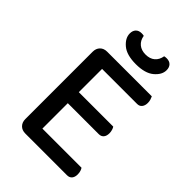

<svg xmlns="http://www.w3.org/2000/svg" viewBox="-234 -907 1010 1010"><g transform="rotate(45 271.5 -402.0)"><path d="M94 -381H193V-8Q188 -6 175 -2.5Q162 1 148 1Q123 1 108.5 -14Q94 -29 94 -53ZM193 -231H94V-554Q94 -578 108.5 -593Q123 -608 148 -608Q162 -608 175 -605Q188 -602 193 -599ZM148 -270V-352H449Q453 -347 456.5 -336Q460 -325 460 -313Q460 -293 450.5 -281.5Q441 -270 423 -270ZM148 1V-81H484Q488 -76 491.5 -65.5Q495 -55 495 -42Q495 -22 485.5 -10.5Q476 1 458 1ZM148 -525V-608H480Q483 -602 486.5 -591.5Q490 -581 490 -569Q490 -549 480.5 -537Q471 -525 454 -525ZM301 -740Q333 -740 352.5 -756.5Q372 -773 377 -803Q381 -804 385.5 -804.5Q390 -805 394 -805Q415 -805 426.5 -793Q438 -781 438 -760Q438 -726 403.5 -697Q369 -668 301 -668Q232 -668 198 -697Q164 -726 164 -760Q164 -781 175.5 -793Q187 -805 208 -805Q213 -805 217.5 -804.5Q222 -804 225 -803Q230 -773 250 -756.5Q270 -740 301 -740Z"/></g></svg>

Font: Baloo Tamma 2 Medium
Style: Regular
Weight: 500
Designer: Divya Kowshik, Shuchita Grover and Ek Type
Foundry: Ek Type
Version: Version 1.700